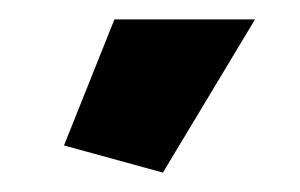

<svg xmlns="http://www.w3.org/2000/svg" viewBox="-20 -750 309 198"><path d="M148 -572 243 -730H98L46 -600Z"/></svg>

Font: FIGSv2-sans-serif ExtraBold
Style: Regular
Weight: 800
Designer: Matt McInerney, Pablo Impallari, Rodrigo Fuenzalida,Mirko Velimirovic
Foundry: Matt McInerney, Pablo Impallari, Rodrigo Fuenzalida
Version: Version 4.021;hotconv 1.0.109;makeotfexe 2.5.65596